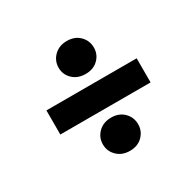

<svg xmlns="http://www.w3.org/2000/svg" viewBox="-122 -695 825 807"><g transform="rotate(-30 291.0 -291.5)"><path d="M72 -231V-348H510V-231ZM292 -25Q254 -25 230 -48.5Q206 -72 206 -105Q206 -139 230 -162.5Q254 -186 292 -186Q330 -186 353.5 -162.5Q377 -139 377 -105Q377 -72 353.5 -48.5Q330 -25 292 -25ZM292 -398Q254 -398 230 -421Q206 -444 206 -477Q206 -511 230 -534.5Q254 -558 292 -558Q330 -558 353.5 -534.5Q377 -511 377 -477Q377 -444 353.5 -421Q330 -398 292 -398Z"/></g></svg>

Font: DM Sans 17pt ExtraBold
Style: Regular
Weight: 800
Version: Version 4.004;gftools[0.9.30]